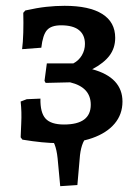

<svg xmlns="http://www.w3.org/2000/svg" viewBox="-20 -484 473 660"><path d="M187 156 178 60Q175 31 167.5 12Q160 -7 143 -23H288Q273 -11 265.5 6.5Q258 24 255 49L246 152ZM180 8Q129 8 57 -4L51 -12Q52 -40 53 -60Q54 -80 53.5 -98Q53 -116 51 -135L72 -143L119 -145Q118 -97 136.5 -76.5Q155 -56 200 -56Q292 -56 292 -124Q292 -184 221 -201L137 -199L133 -206L141 -266H232Q251 -276 261.5 -294Q272 -312 272 -333Q272 -364 251.5 -380.5Q231 -397 190 -397Q156 -397 141.5 -380.5Q127 -364 122 -320L56 -315Q59 -338 60 -371.5Q61 -405 60 -440L67 -448Q107 -457 139 -460.5Q171 -464 202 -464Q287 -464 331.5 -436Q376 -408 376 -354Q376 -319 356.5 -293Q337 -267 297 -246Q349 -232 375 -204Q401 -176 401 -135Q401 -91 374 -59Q347 -27 297.5 -9.5Q248 8 180 8Z"/></svg>

Font: Alegreya SemiBold
Style: Regular
Weight: 600
Designer: Juan Pablo del Peral
Foundry: Huerta Tipografica
Version: Version 2.009